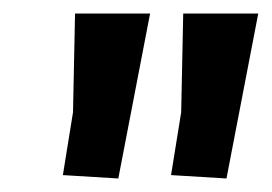

<svg xmlns="http://www.w3.org/2000/svg" viewBox="-20 -776 402 284"><path d="M91 -756H202L155 -512L73 -517L88 -610ZM251 -756H362L315 -512L233 -517L248 -610Z"/></svg>

Font: Andada SC
Style: Bold Italic
Weight: 700
Italic angle: -8.29999°
Designer: Carolina Giovagnoli
Foundry: Carolina Giovagnoli
Version: Version 1.003